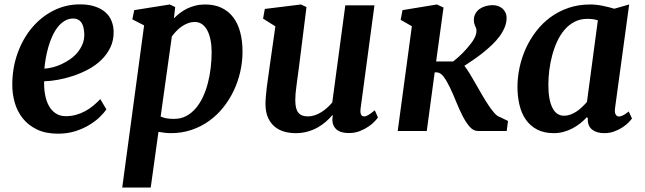

<svg xmlns="http://www.w3.org/2000/svg" viewBox="-20 -588 2894 862"><path d="M35.2 -210Q35.6 -284.2 59.1 -349.4Q82.5 -414.6 123.5 -463.4Q164.6 -512.2 219.7 -540.3Q274.9 -568.4 339.4 -568.4Q377.9 -568.4 406.2 -558.8Q434.6 -549.3 453.1 -533Q471.7 -516.6 480.7 -494.1Q489.7 -471.7 490.2 -445.8Q490.7 -406.7 475.6 -375.2Q460.4 -343.8 435.1 -319.1Q409.7 -294.4 376.5 -276.6Q343.3 -258.8 308.6 -247.3Q273.9 -235.8 239.7 -229.7Q205.6 -223.6 178.2 -223.1Q177.2 -191.4 182.4 -163.1Q187.5 -134.8 199.2 -113.3Q210.9 -91.8 230 -79.1Q249 -66.4 275.4 -66.4Q299.8 -66.4 321.5 -72.5Q343.3 -78.6 362.5 -89.1Q381.8 -99.6 398.7 -113.5Q415.5 -127.4 430.2 -143.1L457.5 -97.2Q447.3 -81.5 428 -62.7Q408.7 -43.9 381.1 -27.1Q353.5 -10.3 318.1 1Q282.7 12.2 240.7 12.2Q185.1 12.2 145.8 -6.8Q106.4 -25.9 81.8 -57.1Q57.1 -88.4 45.9 -128.2Q34.7 -168 35.2 -210ZM179.2 -279.8Q195.8 -280.8 215.8 -285.6Q235.8 -290.5 255.9 -299.8Q275.9 -309.1 294.7 -322Q313.5 -335 327.6 -352.1Q341.8 -369.1 350.3 -389.6Q358.9 -410.2 358.4 -434.6Q357.4 -470.7 344.7 -487.8Q332 -504.9 309.1 -504.9Q287.6 -504.9 270 -494.1Q252.4 -483.4 238.8 -465.8Q225.1 -448.2 214.6 -425Q204.1 -401.9 197 -376.7Q189.9 -351.6 185.5 -326.4Q181.2 -301.3 179.2 -279.8Z M656.7 253.9H528.8L627 -474.1L574.2 -501L582.5 -542.5L742.2 -567.9L766.6 -556.2L760.7 -505.4Q772.5 -517.6 786.9 -528.8Q801.3 -540 818.8 -548.8Q836.4 -557.6 856.7 -562.7Q877 -567.9 900.4 -567.9Q942.9 -567.9 974.4 -553Q1005.9 -538.1 1026.9 -510.5Q1047.9 -482.9 1058.3 -443.8Q1068.8 -404.8 1068.8 -356.4Q1068.8 -311.5 1058.8 -266.6Q1048.8 -221.7 1029.5 -181.2Q1010.3 -140.6 982.4 -105.7Q954.6 -70.8 918.9 -45.2Q883.3 -19.5 840.1 -4.9Q796.9 9.8 747.6 9.8Q733.4 9.8 719.5 8.1Q705.6 6.3 691.4 3.9ZM701.2 -64.9Q713.9 -59.1 728.3 -56.6Q742.7 -54.2 761.2 -54.2Q791.5 -54.2 815.7 -66.9Q839.8 -79.6 858.6 -101.6Q877.4 -123.5 891.1 -152.8Q904.8 -182.1 913.3 -215.3Q921.9 -248.5 926 -283.9Q930.2 -319.3 930.2 -353Q930.2 -382.8 925.3 -408Q920.4 -433.1 910.9 -451.2Q901.4 -469.2 887.5 -479.2Q873.5 -489.3 855 -489.3Q838.4 -489.3 823.5 -483.6Q808.6 -478 795.7 -469Q782.7 -460 771.5 -448.2Q760.3 -436.5 751.5 -424.3Z M1171.9 -119.1Q1171.9 -135.7 1173.6 -156.5Q1175.3 -177.2 1178.2 -199.7Q1181.2 -222.2 1184.6 -245.6Q1188 -269 1190.9 -291.5L1216.3 -469.7L1161.1 -504.4L1168.9 -547.9L1331.5 -567.9L1356 -556.2L1322.3 -287.6Q1316.9 -243.7 1311.3 -205.3Q1305.7 -167 1305.7 -138.7Q1305.7 -117.7 1309.3 -103.5Q1313 -89.4 1320.3 -81.1Q1327.6 -72.8 1338.1 -69.1Q1348.6 -65.4 1362.3 -65.4Q1377.9 -65.4 1393.3 -70.6Q1408.7 -75.7 1422.6 -84.5Q1436.5 -93.3 1449 -104.5Q1461.4 -115.7 1471.7 -127.9L1530.3 -564H1661.1L1599.1 -102.5Q1594.2 -65.4 1614.7 -65.4Q1618.7 -65.4 1622.8 -66.7Q1627 -67.9 1632.3 -70.8Q1637.7 -73.7 1645 -79.1Q1652.3 -84.5 1662.6 -92.8L1676.8 -61Q1673.3 -55.2 1662.6 -43.5Q1651.9 -31.7 1634.8 -20Q1617.7 -8.3 1595.5 0.5Q1573.2 9.3 1547.4 9.3Q1503.4 9.3 1485.4 -12.2Q1467.3 -33.7 1474.1 -68.4L1472.2 -71.3Q1459.5 -56.2 1443.1 -41.7Q1426.8 -27.3 1406.5 -15.9Q1386.2 -4.4 1361.3 2.7Q1336.4 9.8 1306.6 9.8Q1281.7 9.8 1257.8 3.4Q1233.9 -2.9 1214.8 -18.1Q1195.8 -33.2 1184.1 -57.9Q1172.4 -82.5 1171.9 -119.1Z M1829.1 -470.2 1778.8 -499 1787.1 -542.5 1941.4 -567.9 1971.2 -554.2 1938 -312H2014.6Q2038.1 -330.6 2056.9 -349.6Q2075.7 -368.7 2094.7 -393.1Q2105 -405.8 2112.1 -420.9Q2119.1 -436 2119.1 -449.2Q2119.6 -455.6 2117.7 -460.4Q2115.7 -465.3 2113.5 -470.5Q2111.3 -475.6 2109.4 -481.9Q2107.4 -488.3 2107.4 -498Q2107.4 -514.2 2114.5 -526.9Q2121.6 -539.6 2133.3 -547.9Q2145 -556.2 2160.4 -560.5Q2175.8 -564.9 2191.9 -564.9Q2204.1 -564.9 2215.6 -561Q2227.1 -557.1 2235.6 -549.8Q2244.1 -542.5 2249.3 -531.7Q2254.4 -521 2254.4 -507.3Q2254.4 -485.8 2245.6 -464.8Q2236.8 -443.8 2222.4 -424.3Q2208 -404.8 2188.7 -386.5Q2169.4 -368.2 2148.4 -351.3Q2127.4 -334.5 2105.7 -319.8Q2084 -305.2 2064.9 -292.5Q2076.2 -278.3 2089.4 -256.6Q2102.5 -234.9 2116.7 -210Q2130.9 -185.1 2145.5 -159.9Q2160.2 -134.8 2174.1 -114Q2188 -93.3 2200.9 -79.1Q2213.9 -64.9 2224.6 -62.5L2260.7 -44.9L2254.9 0H2125Q2105 0 2088.1 -19.5Q2071.3 -39.1 2056.4 -68.4Q2041.5 -97.7 2027.8 -131.6Q2014.2 -165.5 2000.2 -194.8Q1986.3 -224.1 1971.7 -243.7Q1957 -263.2 1939.9 -263.2H1931.6L1896 0H1765.6Z M2466.3 9.8Q2422.9 9.8 2391.8 -6.3Q2360.8 -22.5 2341.1 -50.5Q2321.3 -78.6 2312.3 -116.7Q2303.2 -154.8 2303.2 -198.2Q2303.2 -241.2 2312.7 -285.4Q2322.3 -329.6 2340.8 -370.6Q2359.4 -411.6 2387 -447.5Q2414.6 -483.4 2450.9 -510.3Q2487.3 -537.1 2532 -552.5Q2576.7 -567.9 2629.9 -567.9Q2657.2 -567.9 2686.5 -561.8Q2715.8 -555.7 2737.8 -548.8L2804.7 -567.9L2741.2 -102.1Q2738.8 -82 2744.4 -73.5Q2750 -64.9 2758.3 -64.9Q2765.1 -64.9 2775.4 -69.3Q2785.6 -73.7 2802.7 -87.4L2817.4 -56.2Q2813.5 -50.3 2803 -39.3Q2792.5 -28.3 2776.4 -17.3Q2760.3 -6.3 2739 1.7Q2717.8 9.8 2692.9 9.8Q2658.7 9.8 2638.2 -6.3Q2617.7 -22.5 2619.1 -56.2L2615.2 -62.5Q2602.5 -48.3 2586.4 -35.4Q2570.3 -22.5 2551.8 -12.5Q2533.2 -2.4 2511.7 3.7Q2490.2 9.8 2466.3 9.8ZM2512.7 -68.4Q2526.9 -68.4 2541 -73.5Q2555.2 -78.6 2568.4 -87.4Q2581.5 -96.2 2593.3 -107.4Q2605 -118.7 2615.2 -130.4L2664.1 -496.6Q2653.3 -500.5 2641.4 -502Q2629.4 -503.4 2616.7 -503.4Q2585 -503.4 2559.6 -490.2Q2534.2 -477.1 2514.6 -454.3Q2495.1 -431.6 2481.4 -401.9Q2467.8 -372.1 2459 -339.1Q2450.2 -306.2 2446 -272Q2441.9 -237.8 2441.9 -206.5Q2441.9 -141.1 2459.7 -104.7Q2477.5 -68.4 2512.7 -68.4Z"/></svg>

Font: Merriweather Bold
Style: Italic
Weight: 700
Italic angle: -7°
Designer: Eben Sorkin ( eben@eyebytes.com )
Foundry: Eben Sorkin ( eben@eyebytes.com )
Version: Version 1.5; ttfautohint (v0.97) -l 13 -r 13 -G 200 -x 24 -f